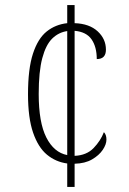

<svg xmlns="http://www.w3.org/2000/svg" viewBox="-20 -734 507 754"><path d="M244 -92Q199 -98 164.5 -126.5Q130 -155 110 -213Q90 -271 90 -364Q90 -464 109.5 -523.5Q129 -583 163.5 -610.5Q198 -638 244 -643V-714H273V-643Q331 -641 363.5 -611Q396 -581 396 -539Q396 -502 360 -502Q360 -550 339.5 -579.5Q319 -609 273 -613V-122Q320 -124 347.5 -152.5Q375 -181 388 -215Q398 -205 398 -186Q398 -167 383.5 -145.5Q369 -124 341.5 -108Q314 -92 273 -91V0H244ZM244 -612Q210 -607 185 -582.5Q160 -558 146 -505.5Q132 -453 132 -365Q132 -253 162 -194Q192 -135 244 -125Z"/></svg>

Font: Noto Serif Bengali Condensed ExtraLight
Style: Regular
Weight: 200
Width: 3
Designer: Juan Bruce, Universal Thirst, Indian Type Foundry and the Monotype Design Team.
Foundry: Monotype Imaging Inc.
Version: Version 2.003; ttfautohint (v1.8.4.7-5d5b)